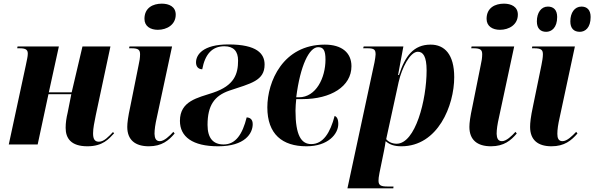

<svg xmlns="http://www.w3.org/2000/svg" viewBox="-20 -790 3250 1050"><path d="M458 10C542 10 575 -30 604 -61L598 -68C575 -44 549 -15 521 -15C497 -15 489 -31 489 -61C489 -89 496 -121 504 -161L584 -536H431L372 -285H247L302 -536H76L74 -526H88C125 -526 132 -515 132 -496C132 -481 127 -462 121 -432L28 0H186L245 -275H370L350 -174C343 -145 339 -118 339 -91C339 -34 368 10 458 10Z M843 -627C893 -627 941 -655 941 -710C941 -754 904 -770 865 -770C817 -770 770 -748 770 -687C770 -646 803 -627 843 -627ZM794 10C865 10 903 -22 935 -60L928 -69C907 -46 878 -18 854 -18C832 -18 826 -35 825 -58C825 -81 829 -110 838 -149L921 -536H688L686 -526H699C737 -526 746 -517 746 -493C746 -475 743 -455 738 -434L693 -210C680 -150 676 -118 676 -96C676 -25 719 10 794 10Z M1173 10C1319 10 1362 -60 1362 -111C1362 -137 1348 -147 1329 -148C1306 -56 1269 0 1203 0C1147 0 1115 -33 1115 -107C1115 -214 1153 -266 1233 -294C1352 -334 1427 -348 1427 -437C1427 -496 1386 -547 1229 -547C1089 -547 1052 -490 1052 -449C1052 -428 1062 -412 1086 -411C1101 -492 1139 -537 1207 -537C1258 -537 1282 -509 1282 -459C1282 -386 1262 -322 1145 -283C1061 -255 964 -238 964 -129C964 -42 1033 10 1173 10Z M1656 10C1774 10 1830 -57 1830 -112C1830 -141 1821 -152 1810 -156C1786 -65 1748 -2 1682 -2C1628 -2 1596 -49 1596 -185C1596 -196 1598 -236 1600 -248H1634C1789 -248 1902 -317 1902 -428C1902 -502 1849 -546 1756 -546C1527 -546 1442 -343 1442 -203C1442 -56 1524 10 1656 10ZM1615 -258H1600C1622 -432 1671 -532 1720 -532C1749 -532 1760 -514 1760 -464C1760 -364 1708 -258 1615 -258Z M2028 -449 1880 240H2131L2132 230H2101C2063 230 2050 224 2050 198C2050 188 2051 178 2055 157L2080 35C2084 13 2087 -1 2089 -18C2110 0 2134 10 2175 10C2375 10 2464 -213 2464 -368C2464 -493 2411 -546 2335 -546C2241 -546 2195 -482 2162 -380H2157L2186 -536H1969L1966 -526H1991C2029 -526 2034 -516 2034 -492C2034 -482 2031 -467 2028 -449ZM2149 -4C2125 -4 2104 -14 2092 -29L2160 -341C2177 -417 2222 -507 2265 -507C2294 -507 2313 -481 2313 -405C2313 -244 2252 -4 2149 -4Z M2714 -627C2764 -627 2812 -655 2812 -710C2812 -754 2775 -770 2736 -770C2688 -770 2641 -748 2641 -687C2641 -646 2674 -627 2714 -627ZM2665 10C2736 10 2774 -22 2806 -60L2799 -69C2778 -46 2749 -18 2725 -18C2703 -18 2697 -35 2696 -58C2696 -81 2700 -110 2709 -149L2792 -536H2559L2557 -526H2570C2608 -526 2617 -517 2617 -493C2617 -475 2614 -455 2609 -434L2564 -210C2551 -150 2547 -118 2547 -96C2547 -25 2590 10 2665 10Z M3151 -616C3180 -616 3210 -638 3210 -697C3210 -736 3190 -754 3160 -754C3122 -754 3099 -720 3099 -673C3099 -634 3119 -616 3151 -616ZM2967 -616C2996 -616 3027 -638 3027 -697C3027 -736 3007 -754 2976 -754C2939 -754 2916 -720 2916 -673C2916 -634 2936 -616 2967 -616ZM2996 10C3067 10 3105 -22 3138 -60L3131 -69C3109 -46 3081 -18 3056 -18C3034 -18 3028 -35 3028 -58C3028 -81 3032 -110 3041 -149L3124 -536H2891L2889 -526H2901C2940 -526 2949 -517 2949 -493C2949 -475 2945 -455 2941 -434L2895 -210C2882 -150 2879 -118 2879 -96C2879 -25 2921 10 2996 10Z"/></svg>

Font: Noto Serif Display Condensed ExtraBold
Style: Italic
Weight: 800
Width: 3
Italic angle: -12°
Designer: Monotype Design Team
Foundry: Monotype Imaging Inc.
Version: Version 2.009